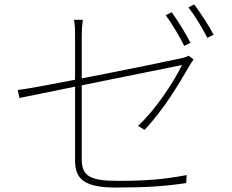

<svg xmlns="http://www.w3.org/2000/svg" viewBox="-20 -829 1040 862"><path d="M751 -774 724 -761C751 -724 788 -663 807 -623L835 -637C813 -681 776 -739 751 -774ZM852 -809 826 -796C855 -759 888 -704 911 -659L939 -673C919 -712 879 -773 852 -809ZM849 -562 827 -579C821 -575 807 -570 792 -567C756 -559 539 -514 347 -477V-671C347 -695 348 -712 352 -740H312C317 -712 317 -697 317 -671V-471C204 -449 103 -430 60 -425L67 -389L317 -440V-108C317 -30 353 13 498 13C640 13 720 7 816 -7L818 -43C718 -24 637 -17 510 -17C381 -17 347 -40 347 -115V-446L797 -537C765 -470 684 -342 600 -264L629 -246C718 -340 784 -454 832 -536C837 -544 843 -555 849 -562Z"/></svg>

Font: Harano Aji Gothic KR ExtraLight
Style: Regular
Weight: 250
Foundry: Masamichi Hosoda
Version: HaranoAjiGothicKR-ExtraLight version 20220220;ttx 4.29.1